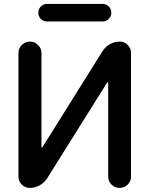

<svg xmlns="http://www.w3.org/2000/svg" viewBox="-20 -962 744 961"><path d="M635.7 -78.1Q635.7 -54.7 619.1 -38.1Q602.5 -21.5 578.6 -21.5Q554.7 -21.5 538.1 -38.1Q521.5 -54.7 521.5 -78.1V-548.8Q521.5 -550.8 520 -551.3Q518.6 -551.8 517.6 -550.8L215.8 -69.3Q201.2 -46.9 178.2 -34.2Q155.3 -21.5 128.9 -21.5Q105.5 -21.5 88.9 -38.1Q72.3 -54.7 72.3 -78.1V-696.3Q72.3 -719.7 89.4 -736.8Q106.4 -753.9 129.9 -753.9Q153.3 -753.9 170.4 -736.8Q187.5 -719.7 187.5 -696.3V-224.6Q187.5 -223.6 189 -223.1Q190.4 -222.7 191.4 -223.6L493.2 -706.1Q507.8 -728.5 530.8 -741.2Q553.7 -753.9 580.1 -753.9Q602.5 -753.9 619.1 -737.3Q635.7 -720.7 635.7 -697.3ZM215.8 -854.5Q197.3 -854.5 184.6 -867.2Q171.9 -879.9 171.9 -898.4Q171.9 -917 184.6 -929.7Q197.3 -942.4 215.8 -942.4H493.2Q511.7 -942.4 524.4 -929.7Q537.1 -917 537.1 -898.4Q537.1 -879.9 524.4 -867.2Q511.7 -854.5 493.2 -854.5Z"/></svg>

Font: Gen Jyuu Gothic P Medium
Style: Regular
Weight: 500
Designer: [Source Han Sans]
Ryoko NISHIZUKA  (kana & ideographs); Paul D. Hunt (Latin, Greek & Cyrillic); Wenlong ZHANG  (bopomofo
Version: Version 1.002.20150607